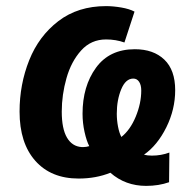

<svg xmlns="http://www.w3.org/2000/svg" viewBox="-20 -574 631 628"><path d="M341 -9Q294 10 237 10Q147 10 95.5 -48Q44 -106 44 -209Q44 -298 75.5 -377Q107 -456 171 -505Q235 -554 327 -554Q350 -554 376.5 -549.5Q403 -545 420 -536L387 -435Q359 -445 327 -445Q278 -445 245.5 -409Q213 -373 197.5 -318.5Q182 -264 182 -209Q182 -153 199 -124Q216 -95 247 -93H253Q262 -93 272 -96Q263 -113 256.5 -142.5Q250 -172 250 -202Q250 -292 294 -352.5Q338 -413 421 -413Q482 -413 517.5 -379Q553 -345 553 -279Q553 -216 524 -157.5Q495 -99 451 -68Q462 -65 477 -65Q507 -65 534 -75L533 22Q499 34 458 34Q390 34 341 -9ZM442 -278Q442 -296 435 -306.5Q428 -317 416 -317Q391 -317 376.5 -282Q362 -247 362 -202Q362 -181 366 -160Q370 -139 377 -126Q406 -149 424 -192.5Q442 -236 442 -278Z"/></svg>

Font: Noto Sans Display
Style: Bold Italic
Weight: 700
Italic angle: -12°
Designer: Monotype Design team
Foundry: Monotype Imaging Inc.
Version: Version 1.000